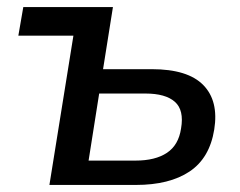

<svg xmlns="http://www.w3.org/2000/svg" viewBox="-20 -524 680 544"><path d="M120 0 188 -423H32L46 -504H300L272 -328H410Q512 -328 556 -283Q600 -238 587 -157Q574 -76 517 -38Q460 0 365 0ZM231 -69H364Q420 -69 453 -91Q486 -113 493 -160Q502 -212 475.5 -235.5Q449 -259 392 -259H261Z"/></svg>

Font: Winston Medium
Style: Italic
Weight: 500
Italic angle: -9°
Designer: Original fonts by Vernon Adams / Changes by Cristiano Sobral
Foundry: Original fonts by Vernon Adams / Changes by Cristiano Sobral
Version: Version 2.503;July 17, 2020;FontCreator 13.0.0.2655 64-bit